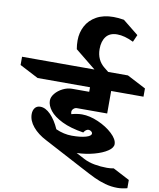

<svg xmlns="http://www.w3.org/2000/svg" viewBox="-305 -1413 1479 1789"><g transform="rotate(10 434.5 -518.0)"><path d="M386 -360Q386 -348 390 -339Q447 -354 489 -354Q562 -354 643.5 -318.5Q725 -283 780.5 -231Q836 -179 836 -133Q836 -99 789.5 -67.5Q743 -36 666 -15Q589 6 502 9L582 51Q627 75 685.5 85.5Q744 96 803 96Q837 96 867 90L1024 172V250Q975 263 931 263Q871 263 814.5 247Q758 231 709.5 208Q661 185 573 138L201 -59Q121 -100 73.5 -157Q26 -214 26 -276Q26 -311 43.5 -334Q61 -357 95 -357Q144 -357 192.5 -307.5Q241 -258 277 -176Q353 -142 429 -142Q511 -142 561 -156.5Q611 -171 611 -194Q611 -205 599.5 -214Q588 -223 574 -223Q549 -223 529 -190Q406 -209 325.5 -248.5Q245 -288 208 -335.5Q171 -383 171 -429Q171 -463 198.5 -496.5Q226 -530 269 -551.5Q312 -573 356 -573H518V-616H22L-155 -708V-786H530L335 -944Q328 -983 328 -1026Q328 -1100 361 -1162.5Q394 -1225 460 -1262Q526 -1299 621 -1299Q667 -1299 720 -1290L868 -1171L838 -1103Q752 -1145 683 -1145Q613 -1145 578.5 -1101Q544 -1057 544 -983Q544 -878 621 -817L660 -786H847L1024 -694V-616H718V-403H432Q414 -403 400 -390Q386 -377 386 -360Z"/></g></svg>

Font: Inknut Antiqua Black
Style: Regular
Weight: 900
Designer: Claus Eggers Sørensen
Foundry: Claus Eggers Sørensen
Version: Version 1.003; ttfautohint (v1.8.2) -l 8 -r 50 -G 200 -x 14 